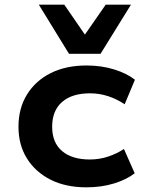

<svg xmlns="http://www.w3.org/2000/svg" viewBox="-20 -791 621 821"><path d="M349 10Q261 10 196.5 -22.5Q132 -55 95.5 -113Q59 -171 59 -249Q59 -328 95.5 -387Q132 -446 197 -478.5Q262 -511 350 -511Q414 -511 468.5 -494Q523 -477 557 -450L513 -345Q481 -367 443 -379.5Q405 -392 365 -392Q288 -392 245.5 -355Q203 -318 203 -249Q203 -181 245.5 -145Q288 -109 364 -109Q405 -109 442.5 -121.5Q480 -134 510 -154L556 -50Q521 -23 467.5 -6.5Q414 10 349 10ZM275 -561 146 -771H255L343 -643L432 -771H540L410 -561Z"/></svg>

Font: Nunito Sans 7pt SemiExpanded
Style: Bold
Weight: 700
Width: 6
Designer: Vernon Adams
Foundry: Vernon Adams
Version: Version 3.101;gftools[0.9.27]